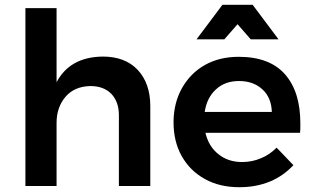

<svg xmlns="http://www.w3.org/2000/svg" viewBox="-20 -776 1304 801"><path d="M554 -485C519 -522 470 -540 409 -540C317 -539 253 -503 216 -433V-742H86V0H216V-263C216 -308 229 -344 254 -373C279 -402 314 -416 357 -417C394 -417 423 -406 444 -385C465 -363 476 -333 476 -296V0H607V-334C607 -397 589 -448 554 -485Z M1169 -466C1126 -515 1061 -539 976 -539C923 -539 876 -528 835 -505C794 -482 762 -449 739 -408C716 -367 704 -319 704 -266C704 -213 715 -166 738 -125C761 -84 793 -52 835 -29C876 -6 924 5 979 5C1026 5 1068 -3 1107 -19C1145 -35 1177 -58 1204 -87L1134 -160C1115 -141 1094 -126 1069 -116C1044 -105 1017 -100 990 -100C951 -100 918 -111 891 -133C864 -154 846 -184 837 -222H1232C1233 -231 1233 -244 1233 -261C1233 -349 1212 -417 1169 -466ZM1114 -309H834C840 -349 856 -381 882 -404C907 -427 939 -438 977 -438C1018 -438 1050 -426 1075 -403C1100 -380 1113 -348 1114 -309ZM1142 -612 1034 -756H908L800 -612H916L971 -675L1026 -612Z"/></svg>

Font: Argentum Sans Medium
Style: Regular
Weight: 500
Designer: Julieta Ulanovsky
Foundry: Julieta Ulanovsky
Version: Version 5.001;January 29, 2019;FontCreator 11.5.0.2425 64-bi